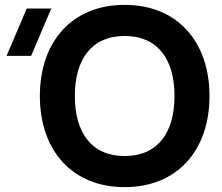

<svg xmlns="http://www.w3.org/2000/svg" viewBox="-20 -755 912 790"><path d="M493 15C709 15 842 -136 842 -360C842 -584 709 -735 493 -735C277 -735 144 -584 144 -360C144 -136 277 15 493 15ZM191 -720H90L7 -525H108ZM493 -113C356 -113 288 -210 288 -360C288 -510 356 -607 493 -607C630 -607 698 -510 698 -360C698 -210 630 -113 493 -113Z"/></svg>

Font: Vela Sans ExtBd
Style: Regular
Weight: 800
Designer: Principal design: Mikhail Sharanda - project Manrope.
Design modification: Ravid Balaliev
Foundry: Mikhail Sharanda
Version: Version 1.001